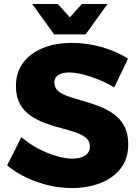

<svg xmlns="http://www.w3.org/2000/svg" viewBox="-20 -929 686 959"><path d="M550.6 -492.3Q514.3 -514.6 472.7 -531.4Q431.1 -548.3 392.7 -557.7Q354.3 -567.1 325 -567.1Q291.9 -567.1 271.7 -554.6Q251.6 -542 251.6 -516Q251.6 -490 271.5 -473.6Q291.4 -457.3 324.4 -446.4Q357.3 -435.4 396.9 -424.3Q436.6 -413.1 475.7 -398.1Q514.9 -383 548 -359.4Q581.1 -335.9 600.9 -298.9Q620.6 -262 620.6 -207.4Q620.6 -135.7 582.6 -87.4Q544.6 -39 480.8 -14.3Q417 10.4 338.9 10.4Q280.4 10.4 221.9 -3.5Q163.3 -17.4 110.6 -42.7Q58 -68 15.7 -102.7L86.7 -244.3Q122.7 -212.4 168.1 -188.3Q213.4 -164.1 259.2 -150.4Q305 -136.7 340.9 -136.7Q382.3 -136.7 405.6 -152.4Q429 -168.1 429 -198Q429 -224.4 409.1 -240.8Q389.1 -257.1 356.2 -268.3Q323.3 -279.4 283.6 -289.6Q244 -299.7 204.6 -314.2Q165.3 -328.7 132.4 -351.6Q99.4 -374.4 79.5 -410Q59.6 -445.6 59.6 -499.6Q59.6 -565.4 94.4 -613.8Q129.3 -662.1 192.5 -688.4Q255.7 -714.7 340.3 -714.7Q416.9 -714.7 490.9 -693Q564.9 -671.3 619.6 -635.9ZM407.6 -757.1H250.4L141.1 -908.9H269.1L375 -791.4H283L388.9 -908.9H516.9Z"/></svg>

Font: Alexandria
Style: Regular
Weight: 400
Designer: Mohamed Gaber
Foundry: Kief Type Foundry
Version: Version 5.100